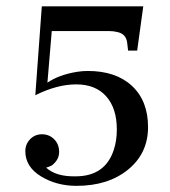

<svg xmlns="http://www.w3.org/2000/svg" viewBox="-20 -587 544 615"><path d="M93.1 -281.9 113.9 -566.7H438.9L419.4 -425H390.3L387.5 -448.6Q384.7 -479.2 354.2 -484.7Q343.1 -487.5 329.2 -487.5H145.8L131.9 -322.2Q168.1 -347.2 226.4 -356.9Q244.4 -359.7 261.1 -359.7Q351.4 -359.7 402.8 -311.8Q454.2 -263.9 454.2 -179.9Q454.2 -95.8 390.3 -43.8Q326.4 8.3 225 8.3Q161.1 8.3 111.1 -22.2Q61.1 -52.8 61.1 -102.8Q61.1 -125 76.4 -141Q91.7 -156.9 114.6 -156.9Q137.5 -156.9 153.5 -141Q169.4 -125 169.4 -100Q169.4 -75 145.8 -56.9Q137.5 -52.8 127.8 -50Q159.7 -20.8 222.2 -22.2Q316.7 -22.2 344.4 -106.9Q354.2 -136.1 354.2 -172.2Q354.2 -240.3 320.1 -278.5Q286.1 -316.7 224.3 -316.7Q162.5 -316.7 93.1 -281.9Z"/></svg>

Font: Sree Krushnadevaraya
Style: Regular
Weight: 400
Designer: Purushoth Kumar Guthula
Foundry: Andhrapradesh Society for Knowledge Networks
Version: Version 1.0.5; ttfautohint (v1.2.42-39fb)